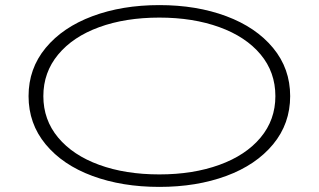

<svg xmlns="http://www.w3.org/2000/svg" viewBox="-20 -720 1250 753"><path d="M92 -343Q92 -451 159 -532Q226 -613 342.5 -656.5Q459 -700 605 -700Q751 -700 867.5 -656.5Q984 -613 1051 -532Q1118 -451 1118 -343Q1118 -235 1051 -154Q984 -73 867.5 -30Q751 13 605 13Q459 13 342.5 -30Q226 -73 159 -154Q92 -235 92 -343ZM1060 -343Q1060 -437 1002 -506.5Q944 -576 840.5 -613.5Q737 -651 605 -651Q472 -651 369 -613.5Q266 -576 208 -506Q150 -436 150 -343Q150 -250 208 -180.5Q266 -111 369 -73.5Q472 -36 605 -36Q737 -36 840.5 -73.5Q944 -111 1002 -180.5Q1060 -250 1060 -343Z"/></svg>

Font: BioRhyme Expanded Light
Style: Regular
Weight: 300
Width: 7
Designer: Aoife Mooney
Foundry: Aoife Mooney Type
Version: Version 1.000